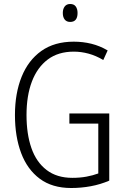

<svg xmlns="http://www.w3.org/2000/svg" viewBox="-20 -933 630 963"><path d="M328 -364H528V-27Q484 -8 435.5 1Q387 10 337 10Q242 10 179.5 -36.5Q117 -83 86 -165.5Q55 -248 55 -356Q55 -465 88.5 -548Q122 -631 187.5 -677.5Q253 -724 350 -724Q396 -724 438.5 -713.5Q481 -703 520 -680L498 -632Q461 -654 424 -664Q387 -674 350 -674Q272 -674 219.5 -634.5Q167 -595 140 -524Q113 -453 113 -356Q113 -261 137.5 -190.5Q162 -120 213.5 -80.5Q265 -41 343 -41Q381 -41 413.5 -47Q446 -53 473 -63V-313H328ZM332 -913Q351 -913 360 -900.5Q369 -888 369 -868Q369 -823 332 -823Q314 -823 304.5 -835Q295 -847 295 -868Q295 -888 304.5 -900.5Q314 -913 332 -913Z"/></svg>

Font: Noto Sans Condensed Light
Style: Regular
Weight: 300
Width: 3
Designer: Monotype Design Team
Foundry: Monotype Imaging Inc.
Version: Version 2.013; ttfautohint (v1.8.4.7-5d5b)